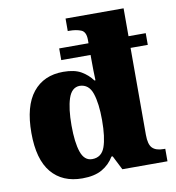

<svg xmlns="http://www.w3.org/2000/svg" viewBox="-85 -836 845 922"><g transform="rotate(-10 337.5 -375.0)"><path d="M243 10Q146 10 92.5 -54Q39 -118 39 -247Q39 -378 92 -444Q145 -510 240 -510Q295 -510 327.5 -491Q360 -472 381 -443H386Q385 -463 384.5 -490.5Q384 -518 384 -547V-567H241V-624H384V-641Q384 -680 360.5 -689.5Q337 -699 304 -699H296V-760H579V-624H663V-567H579V-143Q579 -96 596.5 -78.5Q614 -61 651 -61H659V0H439L404 -69H398Q376 -32 339 -11Q302 10 243 10ZM305 -73Q351 -73 367.5 -119Q384 -165 384 -250Q384 -331 367.5 -380Q351 -429 306 -430Q267 -429 251 -380Q235 -331 235 -249Q235 -166 251 -119.5Q267 -73 305 -73Z"/></g></svg>

Font: Noto Serif Tamil Black
Style: Italic
Weight: 900
Italic angle: -12°
Designer: Indian Type Foundry, Tom Grace, and the Monotype Design Team
Foundry: Monotype Imaging Inc.
Version: Version 2.003; ttfautohint (v1.8.4.7-5d5b)